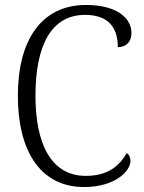

<svg xmlns="http://www.w3.org/2000/svg" viewBox="-20 -744 581 774"><path d="M319 10C446 10 506 -56 506 -95C506 -110 500 -121 491 -127C462 -77 417 -35 326 -35C186 -35 123 -164 123 -358C123 -558 185 -684 323 -684C423 -684 455 -626 455 -554C488 -554 510 -575 510 -611C510 -671 451 -724 327 -724C146 -724 52 -581 52 -358C52 -135 143 10 319 10Z"/></svg>

Font: Noto Serif Thai SemiCondensed Light
Style: Regular
Weight: 300
Width: 4
Designer: Monotype Design Team
Foundry: Monotype Imaging Inc.
Version: Version 2.002